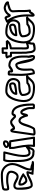

<svg xmlns="http://www.w3.org/2000/svg" viewBox="1861 -2703 882 4644"><g transform="rotate(-90 2302.0 -381.0)"><path d="M417.2 -280.8C358 -320.3 250.1 -377 175.3 -377C116.3 -377 138.3 -286 138.3 -286C138.3 -251.8 195.9 -161 249.3 -161C342.1 -161 374.5 -218.3 414.2 -237.5C414.2 -237.5 456.3 -254.7 417.2 -280.8ZM356.3 -259.7C321 -232.8 304.3 -211.4 250.1 -211C237.4 -215.3 193.1 -270.2 188.3 -287.2C188.1 -295.5 186.5 -311.9 187.6 -326.3C231.6 -321.4 303.6 -290.1 356.3 -259.7ZM73.9 -722.6C179.9 -746.8 294.8 -752 407.3 -752C535 -752 631.3 -644.3 631.3 -525C631.3 -379.8 501.2 -247.1 499.4 -95.2C497.1 -77.6 504.4 -63.1 512.4 -55.3C494.6 -57.6 476.6 -60.2 457.4 -60.9C468.5 -93.8 483.3 -133.1 483.3 -153C483.3 -197.4 438.1 -181 438.1 -181C336.3 -178.7 240.3 -79 143.3 -79C97.1 -79 84.3 -298.4 84.3 -384C84.3 -426.1 99.8 -449 131.3 -449C200.4 -449 262.9 -371 353.3 -371C447.4 -371 495.3 -488.5 495.3 -552C495.3 -691.1 297.4 -673 242.3 -673C173.7 -673 117.8 -651.8 67.3 -649.3C56.8 -683.9 70.5 -721.8 73.9 -722.6ZM62.8 -771.4C2.7 -757.7 10 -674.6 17.3 -643.2C19.7 -632.7 23.9 -599 56.3 -599C124.6 -599 180.9 -623 242.3 -623C324.7 -623 445.3 -625 445.3 -552C445.3 -499.4 400.1 -421 353.3 -421C297.5 -421 230.7 -499 131.3 -499C60.9 -499 34.3 -437.2 34.3 -384C34.3 -334 18.7 -29 143.3 -29C259.2 -29 359.5 -119.8 427.1 -130C417 -96 398.8 -44.3 398.8 -44.3C385.8 -7.6 422.3 -11 422.3 -11H449.3C485.4 -11 525.8 1.5 574.2 -2.1C605.3 -4.4 688.2 11.4 718.5 -9.4C754.5 -34.1 704.3 -55 704.3 -55H686.3C661.5 -55 630.4 -79.1 584.4 -84.8C571.4 -86.4 556.6 -87.4 549.2 -90.3C549.3 -90.9 549.3 -92.1 549.3 -93C549.3 -215.5 681.3 -352.5 681.3 -525C681.3 -670.3 564.5 -802 407.3 -802C293.3 -802 174.8 -797 62.8 -771.4Z M918.3 -83C958.3 -83 991.5 -93.1 1016.5 -106.3C992.6 -48.7 992.7 -22.2 937.6 -38.9C934.6 -39.8 931 -40.1 928.3 -39.9C753.6 -25.8 754.9 -297.4 754.3 -453.1C754 -533 745.6 -632.3 767 -694.7L905.4 -692.5C875.7 -559.5 831.6 -416.7 827.3 -267.7C825.9 -219.2 822.3 -99.2 914.1 -83.4C915.4 -83.1 917.3 -83 918.3 -83ZM927.6 10.3C1032.8 38.7 1049.1 -61.2 1069.7 -102.9C1071.3 -106 1087.3 -124.6 1087.3 -147C1087.3 -149.6 1090.3 -158.6 1090.3 -171C1090.3 -220.5 1049.8 -190.6 1049.8 -190.6C1008.7 -158 981.8 -134 920.6 -133C884.7 -141.2 875.6 -206 877.3 -266.3C881.6 -416.8 930.5 -566.9 960.8 -711.9C966.4 -739 943.7 -741.9 936.7 -742L750.7 -745C742.4 -745.1 732.1 -739.9 727.7 -730.7C689.9 -650.3 704 -534.8 704.3 -452.9C704.8 -323.7 688.6 23.9 927.6 10.3Z M1152.6 -700.6C1161.5 -702.5 1175.9 -698 1179.3 -694.8C1178.7 -657.2 1163.9 -649 1117.3 -649C1105.1 -649 1094.3 -660.2 1094.3 -666C1094.3 -671 1092.8 -670.6 1104.2 -678.2C1131.3 -696.3 1148.5 -699.7 1152.6 -700.6ZM1142 -749.4C1134.8 -747.8 1109.4 -741.7 1076.5 -719.8C1059.8 -708.7 1044.3 -691.2 1044.3 -666C1044.3 -622.6 1085.6 -599 1117.3 -599C1174.6 -599 1229.3 -622.7 1229.3 -696C1229.3 -744.3 1173.6 -756.3 1142 -749.4ZM1050.8 -604.4C1007.2 -606.4 1020.2 -572.8 1020.2 -572.8C1019.1 -546.9 1020.9 -497 1022.8 -487.3C1052 -334.9 1093.8 -149 1069.7 -4.1C1065.3 22.1 1086.9 25 1094.3 25H1294.3C1320.9 25 1320.2 3.3 1319 -4.1L1303.3 -98.2C1303 -115.3 1298.8 -134.4 1297.1 -147.5L1231 -579.8C1229.4 -590.6 1219.3 -600.8 1206.8 -601ZM1123 -25C1140 -179.6 1099.3 -354.2 1072.1 -495.5C1071.6 -503 1070.3 -534.2 1070 -553.6L1184.8 -551.4L1247.6 -140.6C1250 -122.1 1253.3 -107.6 1253.3 -96C1253.3 -94.7 1253.5 -92.9 1253.7 -91.9L1264.8 -25Z M1513.4 -51.3C1505.4 -37.1 1501.5 -29.2 1496.3 -22.8C1475.2 -18.4 1420.1 -9.6 1396.2 -12.9C1415.3 -159.6 1442.6 -326.6 1460.9 -470.9C1463.4 -490.3 1466.4 -504.4 1469.2 -513.5C1474.5 -505.8 1480.6 -458 1517.1 -458C1602.8 -458 1607.1 -527 1673.2 -527C1699 -527.2 1716.6 -498.6 1753.6 -469.4C1756.9 -466.8 1776.8 -434 1808.1 -434C1870.3 -434 1871.8 -494 1880.1 -494C2050.6 -494 2071.1 -180.9 2071.1 -33C2071.1 -30.7 2071 -28.9 2070.9 -27.6C2064.2 -27.1 2053.6 -28 2039.1 -28C2037.3 -28 2035 -27.9 2034.1 -27.8V-117C2034.1 -156.1 1992.1 -331 1910.1 -331C1860.5 -331 1840 -283.1 1829.7 -252.5C1821.4 -271.8 1814.2 -287 1807.2 -303.7C1794.1 -334.9 1753.8 -376 1709.1 -376C1582.7 -376 1571.4 -153.1 1513.4 -51.3ZM1556.9 -26.7C1636.8 -166.9 1639.1 -326 1709.1 -326C1722.3 -326 1754.4 -300.3 1761.1 -284.3C1778.9 -241.9 1799.1 -204.4 1804.3 -164.7C1805.7 -154.2 1815.9 -143 1829.1 -143C1890.3 -143 1872.6 -280.1 1910.1 -281C1927.9 -279.7 1984.1 -157.2 1984.1 -117V-12C1984.1 14.5 2010.5 23.3 2021.5 23.2C2030.3 23.2 2036.6 22 2039.1 22C2056 22 2083 30.4 2105.3 10.3C2118.1 -1.2 2121.1 -17.5 2121.1 -33C2121.1 -159.7 2116.7 -544 1880.1 -544C1834.2 -544 1815.6 -492.9 1809.5 -486.1C1803.7 -490.8 1793.1 -501.9 1784.6 -508.6C1762.9 -525.8 1730.4 -577.5 1673 -577C1587.5 -577 1555.1 -516.6 1529.5 -509.5C1525.7 -516.6 1497.1 -594.5 1448.3 -568C1422.9 -554.1 1417.1 -522.8 1411.3 -477.1C1392.8 -331.1 1364.5 -158.7 1345.3 -9.2C1340.8 25.9 1376.7 35.1 1391.2 36.9C1439.1 43 1513.9 24.6 1514.7 24.4C1519.1 23.4 1523.1 21.2 1526.4 18.1C1542.5 2.7 1548.9 -12.6 1556.9 -26.7Z M2356.6 -403.1 2472.6 -415.1C2473.4 -415.2 2474.6 -415.4 2475.2 -415.5C2521.2 -425.3 2635.8 -421.1 2633 -516.7C2632.1 -546.8 2620.4 -601 2564 -601C2493.8 -601 2329 -559 2329 -428C2329 -417.5 2335.6 -401 2356.6 -403.1ZM2383.8 -456.2C2406 -517.1 2507.6 -551 2564 -551C2575.7 -551 2582.2 -543.7 2583 -515.3C2584.1 -477.4 2542.6 -480.5 2466.1 -464.7ZM2598 -382C2424 -382 2304.3 -353.9 2302 -276.7C2300.2 -215.4 2323.7 -80 2432 -80C2493 -80 2574.8 -83.3 2626.5 -134.6L2711.8 -139.1C2655.5 -78.6 2628.5 -25 2522 -25C2330.6 -25 2205 -59.4 2205 -249C2205 -388.2 2275.9 -644 2421 -644C2544.2 -644 2687 -618 2687 -498C2687 -438.6 2651.2 -382 2598 -382ZM2598 -332C2691.9 -332 2737 -425.1 2737 -498C2737 -672.7 2535.8 -694 2421 -694C2217.4 -694 2155 -383.1 2155 -249C2155 -17.9 2328.6 25 2522 25C2688.2 25 2721.1 -98.3 2796.6 -147C2830 -168.6 2781.7 -193 2781.7 -193L2613.7 -184C2607.6 -183.6 2600.3 -180.4 2595.8 -175C2565.1 -138.2 2496.1 -130 2432 -130C2378.4 -130 2350.1 -212.5 2352 -275.3C2352.4 -289.1 2409 -332 2598 -332Z M2871.5 -28.7C2823.6 -250.9 2839.3 -365.4 2846.6 -570.1C2846.8 -575.8 2846.7 -582.9 2846.6 -585C2848.6 -585 2850.2 -585 2851.1 -585C2862.1 -584.6 2869.6 -584 2872.6 -583.3C2872.7 -581.2 2872.6 -578.9 2871.9 -575.2C2867.5 -548.8 2864.9 -519.7 2892.2 -507.5C2940 -486.1 3024 -570 3037.6 -570C3242.2 -570 3232.1 -333.3 3231.6 -168.1C3209.7 -116.5 3245 -42.4 3242.5 -24.2C3238.8 -24.1 3233.2 -24.7 3224.2 -27.1C3182.8 -38.5 3162.4 -453 3056.6 -453C3055.8 -453 3054.7 -452.9 3054.1 -452.9C2877.8 -435.7 2915.3 -194.9 2916.6 -95.7C2916.8 -78.4 2930.2 -35.4 2871.5 -28.7ZM2827.2 2.5C2829.4 12.3 2839 21.7 2850.9 22C2943.7 24.5 2966.9 -36.4 2967.8 -73.2C2968.1 -84.6 2966.9 -94.1 2966.6 -97C2964.8 -222 2944.8 -389.1 3056.6 -402.9C3089 -382.6 3104 -8.2 3211 21.1C3235.3 27.8 3260.1 29.6 3277.8 12.4C3318.8 -27.4 3268.3 -133.4 3277.8 -148.8C3279.7 -151.9 3281.6 -157.3 3281.6 -162C3281.6 -305.6 3305 -620 3037.6 -620C2992.2 -620 2947.4 -576.4 2920.3 -560.5C2923 -581.4 2925.3 -601.1 2910.4 -617.4C2894.8 -634.4 2877.1 -634.2 2852 -635C2836.5 -635 2818 -637.3 2804.4 -619.8C2790.9 -602.5 2797.3 -592.6 2796.6 -571.9C2789.3 -364.4 2772.5 -238.6 2827.2 2.5Z M3371.1 -731.5 3429 -732.5V-652C3429 -638.4 3440.4 -627 3454 -627C3481.9 -627 3535.6 -627.3 3577.7 -628.7C3543.8 -602.3 3500.5 -590.2 3451.4 -585C3438.4 -583.7 3429 -571.9 3429 -560.2V-315C3429 -306.1 3427 -275.4 3427 -243.6C3426.9 -211.1 3420.2 -122 3478 -122C3500.2 -122 3536.8 -124.5 3561.3 -136.7C3555.3 -113.1 3541.1 -81.4 3546 -51.5V-29.1C3519.5 -19 3452.6 -10 3439 -10C3411.4 -10 3386.5 -58.6 3386 -108.3C3385.6 -142 3377.2 -170.2 3374 -196.5L3372.1 -557.1C3372 -570.5 3360.8 -581.8 3347.5 -582C3326.8 -582.3 3306.5 -582.8 3286.5 -583C3286.8 -588.4 3287 -593.3 3287 -600C3287 -618.9 3277.6 -627.7 3270.9 -641C3291.2 -645.5 3315.4 -643.5 3342.5 -639.1C3349.8 -637.9 3371.6 -637.3 3371.5 -663.9ZM3345.5 -781C3333.6 -780.8 3320.9 -770.2 3321 -755.9L3321.3 -692.3C3290.8 -695.3 3255.5 -694.1 3223.5 -675.7C3212.4 -669.3 3207.6 -654.2 3213.9 -642.3C3213.9 -642.3 3231 -610.1 3237 -596.2C3236.7 -583.3 3227.6 -565.6 3244.2 -546.1C3258.5 -529.5 3275.8 -533.1 3287.8 -533C3298.9 -532.9 3310.3 -532.7 3322.2 -532.4L3324 -194.9C3324 -194.2 3324.1 -193 3324.2 -192.2C3328 -158.7 3335.7 -133 3336 -107.7C3336.5 -58.1 3358.8 40 3439 40C3449 40 3596 40.9 3596 -18V-54C3596 -55.5 3595.7 -58.1 3595.3 -59.9C3594.3 -63.8 3634.9 -144.6 3605.8 -180.6C3586.3 -204.7 3557.1 -190.9 3538.4 -181.2C3531.6 -177.6 3504 -172.9 3484.3 -172.1C3474 -198.9 3479 -290.7 3479 -315V-538.2C3548.3 -548.9 3616.7 -576.7 3659 -646.3C3659.5 -647.2 3628 -682.4 3627.1 -682.1C3610.7 -679.2 3530.6 -677.3 3479 -677.1V-758C3479 -772.5 3467 -783.2 3453.5 -783Z M3775.6 -403.1 3891.6 -415.1C3892.4 -415.2 3893.6 -415.4 3894.2 -415.5C3940.2 -425.3 4054.8 -421.1 4052 -516.7C4051.1 -546.8 4039.4 -601 3983 -601C3912.8 -601 3748 -559 3748 -428C3748 -417.5 3754.6 -401 3775.6 -403.1ZM3802.8 -456.2C3825 -517.1 3926.6 -551 3983 -551C3994.7 -551 4001.2 -543.7 4002 -515.3C4003.1 -477.4 3961.6 -480.5 3885.1 -464.7ZM4017 -382C3843 -382 3723.3 -353.9 3721 -276.7C3719.2 -215.4 3742.7 -80 3851 -80C3912 -80 3993.8 -83.3 4045.5 -134.6L4130.8 -139.1C4074.5 -78.6 4047.5 -25 3941 -25C3749.6 -25 3624 -59.4 3624 -249C3624 -388.2 3694.9 -644 3840 -644C3963.2 -644 4106 -618 4106 -498C4106 -438.6 4070.2 -382 4017 -382ZM4017 -332C4110.9 -332 4156 -425.1 4156 -498C4156 -672.7 3954.8 -694 3840 -694C3636.4 -694 3574 -383.1 3574 -249C3574 -17.9 3747.6 25 3941 25C4107.2 25 4140.1 -98.3 4215.6 -147C4249 -168.6 4200.7 -193 4200.7 -193L4032.7 -184C4026.6 -183.6 4019.3 -180.4 4014.8 -175C3984.1 -138.2 3915.1 -130 3851 -130C3797.4 -130 3769.1 -212.5 3771 -275.3C3771.4 -289.1 3828 -332 4017 -332Z M4142.4 -641.1 4186.3 -659.9C4196.3 -647 4202.2 -583.8 4234.6 -565.2C4263.1 -548.9 4282.4 -578.9 4289 -591.1C4318.1 -645 4379.6 -682.3 4440.9 -683C4448 -682.4 4493.3 -666.3 4520 -650.7C4471.3 -631.1 4315.4 -621.3 4326 -499.8C4326.2 -458 4331.3 -411.9 4332 -371.6C4333.4 -291.7 4327.6 -207 4339.2 -123.9C4299.8 -119.2 4286.9 -72.2 4273.5 -53.4C4273.2 -71.7 4273.7 -89.7 4274 -94.8C4283.4 -282.3 4258.9 -488.7 4142.4 -641.1ZM4092.2 -674C4057.2 -659 4083.2 -634.5 4083.2 -634.5C4205.5 -494.8 4233.7 -290.2 4224 -97.2C4224 -97.2 4201.8 16 4255 16C4308.3 16 4337.4 -62.2 4347.7 -74H4363C4404.8 -74 4391 -114.9 4391 -114.9C4390.9 -115.9 4390.8 -117 4390.7 -118.1C4377.3 -199.1 4383.5 -284.8 4382 -372.4C4381.3 -416.1 4376 -464.7 4376 -501C4376 -501.6 4376 -502.6 4375.9 -503.4C4369.3 -571.4 4454.7 -570.9 4536.7 -603.5C4536.7 -603.5 4592 -591.8 4592 -639C4592 -696.7 4465.7 -733 4440.9 -733C4365.5 -732.5 4293.9 -691.5 4253.4 -629.1C4246.8 -648.7 4235.4 -712 4186 -712C4183 -712 4179.2 -711.3 4176.2 -710Z"/></g></svg>

Font: Rocketfuel
Style: Regular
Weight: 400
Designer: Mew Too
Foundry: Cannot Into Space Fonts.
Version: Version 0.27